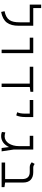

<svg xmlns="http://www.w3.org/2000/svg" viewBox="1367 -2139 782 3556"><g transform="rotate(90 1758.0 -361.0)"><path d="M393.1 -585.9H128.9V-732.4H65.4V-521H393.1V-335.9C393.1 -169.4 350.6 -87.9 186.5 -54.2L201.2 9.3C384.8 -27.3 457 -125.5 457 -318.4V-585.9Z M900.4 0H964.4V-585.9H677.7V-521H900.4Z M1528.3 0H1591.8V-521.5L1680.2 -533.2V-585.9H1215.8V-521H1528.3Z M2117.2 -271C2135.7 -310.5 2147.9 -366.2 2147.9 -441.4V-585.9H1832.5V-521H2084.5V-441.4C2084.5 -366.2 2075.7 -327.6 2059.1 -288.1Z M2499 8.8C2595.7 8.8 2664.1 -51.3 2703.6 -137.2L2721.2 0H2783.2L2750 -220.2V-585.9H2494.6V-521H2686.5V-322.3C2686.5 -169.9 2610.8 -56.2 2507.8 -56.2C2483.4 -56.2 2457 -60.5 2432.1 -68.4L2423.8 -5.9C2450.2 5.4 2474.6 8.8 2499 8.8Z M3446.3 -52.7 3360.4 -64.9V-402.8C3360.4 -520 3290.5 -585.9 3169.4 -585.9H3081.1C3054.7 -585.9 3030.3 -601.1 3015.6 -611.8L2985.8 -558.1C3005.9 -541.5 3032.2 -521 3073.2 -521H3164.6C3251.5 -521 3296.9 -475.1 3296.9 -378.4V-64.9H2990.2V0H3446.3Z"/></g></svg>

Font: Cascadia Mono Light
Style: Regular
Weight: 300
Monospace: yes
Designer: Aaron Bell
Foundry: Saja Typeworks
Version: Version 2404.023